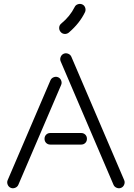

<svg xmlns="http://www.w3.org/2000/svg" viewBox="-20 -946 694 996"><path d="M401 -256Q414 -256 422.5 -247.5Q431 -239 431 -226Q431 -213 422.5 -204.5Q414 -196 401 -196H241Q228 -196 219.5 -204.5Q211 -213 211 -226Q211 -239 219.5 -247.5Q228 -256 241 -256ZM242 -530Q247 -541 259 -545.5Q271 -550 282 -545Q293 -540 297.5 -528Q302 -516 297 -505L75 13Q70 24 58 28.5Q46 33 35 28Q24 23 19.5 11Q15 -1 20 -12ZM624 -12Q629 -1 624.5 11Q620 23 609 28Q598 33 586 28.5Q574 24 569 13L295 -627Q290 -638 294.5 -650Q299 -662 310 -667Q321 -672 333 -667.5Q345 -663 350 -652ZM338 -778 337 -777Q327 -769 314.5 -770Q302 -771 294 -781Q286 -791 287 -803.5Q288 -816 298 -824Q343 -861 367 -909Q372 -920 384 -924Q396 -928 407 -923Q418 -918 422 -906Q426 -894 421 -883Q393 -825 338 -778Z"/></svg>

Font: Beon
Style: Medium
Weight: 500
Designer: BSozoo
Foundry: BSozoo
Version: Version 001.000